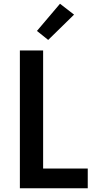

<svg xmlns="http://www.w3.org/2000/svg" viewBox="-20 -1004 540 1024"><path d="M86 0V-735H210V-105H448V0ZM237 -791 177 -839 300 -984 375 -926Z"/></svg>

Font: Iosevka SS18 Extrabold
Style: Regular
Weight: 800
Monospace: yes
Designer: Belleve Invis
Foundry: Belleve Invis
Version: Version 25.1.1; ttfautohint (v1.8.4)